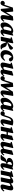

<svg xmlns="http://www.w3.org/2000/svg" viewBox="3605 -4150 561 7811"><g transform="rotate(90 3885.5 -244.5)"><path d="M103 16C149 16 182 -14 208 -77C224 -116 241 -165 257 -213C275 -266 291 -317 308 -371L341 -4L355 7L417 -4C489 -124 561 -245 633 -365L600 -168C596 -144 593 -122 593 -80C593 -23 629 16 682 16C763 16 827 -53 864 -121L831 -142C801 -102 786 -84 772 -84C763 -84 757 -91 757 -104C757 -117 760 -130 763 -151L819 -487L797 -505L645 -487C590 -394 534 -301 478 -208L453 -487L437 -502L288 -487C261 -402 233 -317 204 -232C194 -201 183 -170 172 -140C155 -151 136 -159 110 -159C69 -159 25 -132 13 -77C14 -13 59 16 103 16Z M1062 -188C1062 -252 1092 -362 1138 -402C1158 -420 1174 -426 1192 -426C1208 -426 1225 -422 1241 -415L1186 -165C1184 -154 1182 -143 1180 -133C1161 -116 1137 -100 1115 -100C1082 -100 1062 -124 1062 -188ZM1271 16C1349 16 1418 -57 1452 -122L1419 -143C1390 -105 1374 -84 1358 -84C1347 -84 1342 -91 1342 -104C1342 -114 1345 -125 1349 -141L1429 -489L1413 -503L1334 -470C1306 -493 1274 -503 1240 -503C1085 -503 891 -312 891 -132C891 -21 943 16 1000 16C1058 16 1123 -26 1176 -83C1176 -18 1213 16 1271 16Z M1473 -5 1489 8 1644 0C1658 -73 1671 -144 1687 -216L1689 -223C1704 -213 1710 -197 1725 -156L1749 -89C1777 -12 1814 16 1878 16C1918 16 1954 10 1982 0L1988 -36L1968 -40C1946 -44 1930 -59 1919 -91L1901 -142C1878 -209 1824 -240 1756 -244L1704 -247L1891 -319C1965 -347 2002 -364 2002 -412C2002 -456 1970 -489 1923 -497L1699 -270L1719 -364L1742 -487L1721 -505L1503 -446L1496 -405L1554 -394Z M2203 16C2321 16 2411 -69 2454 -153L2425 -174C2382 -123 2332 -101 2295 -101C2231 -101 2191 -135 2191 -212C2191 -290 2217 -385 2295 -445L2326 -385C2342 -354 2361 -325 2399 -325C2445 -325 2480 -360 2481 -402C2462 -465 2405 -503 2328 -503C2146 -503 2020 -347 2020 -175C2020 -60 2095 16 2203 16Z M2894 16C2981 16 3046 -53 3083 -121L3050 -142C3020 -102 3003 -84 2989 -84C2980 -84 2974 -91 2974 -104C2974 -114 2976 -125 2980 -141L3059 -487L3037 -505L2876 -454C2868 -409 2860 -366 2851 -323L2817 -165C2815 -156 2813 -147 2811 -138C2782 -111 2756 -100 2733 -100C2715 -100 2699 -109 2699 -139C2699 -158 2704 -176 2709 -196L2779 -487L2760 -505L2535 -446L2528 -405L2589 -391L2534 -156C2527 -125 2523 -98 2523 -73C2523 -18 2566 16 2617 16C2678 16 2747 -18 2807 -85C2807 -23 2843 16 2894 16Z M3166 16C3212 16 3245 -14 3271 -77C3287 -116 3304 -165 3320 -213C3338 -266 3354 -317 3371 -371L3404 -4L3418 7L3480 -4C3552 -124 3624 -245 3696 -365L3663 -168C3659 -144 3656 -122 3656 -80C3656 -23 3692 16 3745 16C3826 16 3890 -53 3927 -121L3894 -142C3864 -102 3849 -84 3835 -84C3826 -84 3820 -91 3820 -104C3820 -117 3823 -130 3826 -151L3882 -487L3860 -505L3708 -487C3653 -394 3597 -301 3541 -208L3516 -487L3500 -502L3351 -487C3324 -402 3296 -317 3267 -232C3257 -201 3246 -170 3235 -140C3218 -151 3199 -159 3173 -159C3132 -159 3088 -132 3076 -77C3077 -13 3122 16 3166 16Z M4125 -188C4125 -252 4155 -362 4201 -402C4221 -420 4237 -426 4255 -426C4271 -426 4288 -422 4304 -415L4249 -165C4247 -154 4245 -143 4243 -133C4224 -116 4200 -100 4178 -100C4145 -100 4125 -124 4125 -188ZM4334 16C4412 16 4481 -57 4515 -122L4482 -143C4453 -105 4437 -84 4421 -84C4410 -84 4405 -91 4405 -104C4405 -114 4408 -125 4412 -141L4492 -489L4476 -503L4397 -470C4369 -493 4337 -503 4303 -503C4148 -503 3954 -312 3954 -132C3954 -21 4006 16 4063 16C4121 16 4186 -26 4239 -83C4239 -18 4276 16 4334 16Z M4594 16C4641 16 4669 -4 4690 -53C4717 -117 4745 -209 4770 -286C4798 -371 4837 -412 4899 -419C4893 -386 4887 -353 4879 -321L4843 -165C4838 -142 4831 -111 4831 -78C4831 -20 4865 16 4920 16C5007 16 5072 -53 5109 -121L5076 -142C5046 -102 5029 -84 5015 -84C5006 -84 5000 -91 5000 -104C5000 -114 5002 -125 5006 -141L5085 -479C5033 -495 5000 -503 4934 -503C4808 -503 4754 -417 4716 -298C4697 -238 4681 -189 4663 -143C4647 -153 4629 -159 4603 -159C4562 -159 4523 -131 4507 -81C4507 -12 4552 16 4594 16Z M5522 16C5609 16 5674 -53 5711 -121L5678 -142C5648 -102 5631 -84 5617 -84C5608 -84 5602 -91 5602 -104C5602 -114 5604 -125 5608 -141L5687 -487L5665 -505L5504 -454C5496 -409 5489 -366 5479 -323L5470 -284H5359L5376 -364L5399 -487L5378 -505L5160 -446L5153 -405L5211 -394L5130 -5L5146 8L5301 0C5315 -73 5328 -144 5344 -216L5347 -229L5459 -234L5440 -153C5434 -127 5425 -88 5425 -56C5425 -10 5455 16 5522 16Z M6120 16C6207 16 6272 -53 6309 -121L6276 -142C6246 -102 6229 -84 6215 -84C6206 -84 6200 -91 6200 -104C6200 -114 6202 -125 6206 -141L6285 -487L6263 -505L6102 -454C6094 -409 6086 -366 6077 -323L6043 -165C6041 -156 6039 -147 6037 -138C6008 -111 5982 -100 5959 -100C5941 -100 5925 -109 5925 -139C5925 -158 5930 -176 5935 -196L6005 -487L5986 -505L5761 -446L5754 -405L5815 -391L5760 -156C5753 -125 5749 -98 5749 -73C5749 -18 5792 16 5843 16C5904 16 5973 -18 6033 -85C6033 -23 6069 16 6120 16Z M6566 -347C6566 -422 6627 -445 6677 -445C6683 -445 6690 -445 6696 -444C6687 -403 6677 -362 6667 -321L6653 -264C6650 -264 6647 -264 6644 -264C6589 -264 6566 -297 6566 -347ZM6276 0C6299 9 6347 14 6382 14C6453 14 6493 3 6511 -47C6525 -86 6544 -124 6558 -163C6573 -203 6602 -218 6644 -228L6629 -165C6623 -141 6618 -109 6618 -80C6618 -18 6649 16 6704 16C6791 16 6856 -53 6893 -121L6860 -142C6830 -102 6814 -84 6800 -84C6790 -84 6783 -91 6783 -104C6783 -114 6784 -123 6789 -141L6881 -486L6863 -501L6801 -470C6745 -492 6702 -499 6644 -499C6503 -499 6407 -431 6404 -342C6402 -283 6446 -232 6567 -235C6496 -219 6451 -208 6418 -174C6378 -132 6351 -91 6321 -41L6287 -38Z M7085 0C7099 -73 7112 -144 7128 -216L7156 -343C7189 -374 7221 -387 7246 -387C7257 -387 7268 -378 7268 -363C7268 -347 7262 -322 7256 -292L7196 -5L7212 8L7367 0C7381 -73 7395 -144 7410 -216L7434 -331C7435 -334 7435 -338 7436 -341C7470 -373 7501 -387 7526 -387C7539 -387 7549 -378 7549 -362C7549 -347 7545 -322 7537 -292L7502 -153C7495 -127 7485 -88 7485 -56C7485 -10 7515 16 7569 16C7661 16 7732 -51 7771 -121L7738 -142C7708 -102 7688 -84 7674 -84C7665 -84 7660 -91 7660 -104C7660 -114 7663 -125 7667 -141L7715 -331C7723 -362 7726 -389 7726 -414C7726 -474 7689 -503 7645 -503C7582 -503 7514 -467 7444 -400C7445 -404 7445 -409 7445 -414C7445 -474 7408 -503 7363 -503C7302 -503 7235 -469 7168 -405L7183 -487L7162 -505L6944 -446L6937 -405L6995 -394L6914 -5L6930 8Z"/></g></svg>

Font: Source Serif Pro Black
Style: Italic
Weight: 900
Italic angle: -12°
Designer: Frank Grießhammer
Foundry: Adobe Systems Incorporated
Version: Version 3.001;hotconv 1.0.111;makeotfexe 2.5.65597